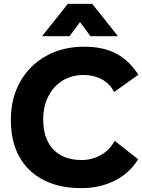

<svg xmlns="http://www.w3.org/2000/svg" viewBox="-20 -961 734 991"><path d="M693 -139Q649 -67 572 -28.5Q495 10 401 10Q286 10 204.5 -32Q123 -74 79.5 -152.5Q36 -231 36 -341Q36 -454 84 -539Q132 -624 217.5 -672Q303 -720 415 -720Q513 -720 580.5 -684Q648 -648 694 -575L569 -486Q545 -532 503 -553Q461 -574 413 -574Q350 -574 303 -545Q256 -516 229.5 -464Q203 -412 203 -344Q203 -245 255 -190Q307 -135 402 -135Q453 -135 498.5 -159.5Q544 -184 572 -234ZM589 -774H447L393 -847L339 -774H197L330 -941H456Z"/></svg>

Font: Livvic
Style: Bold
Weight: 700
Designer: Jacques Le Bailly, Baron von Fonthausen
Version: Version 1.001; ttfautohint (v1.8.2)